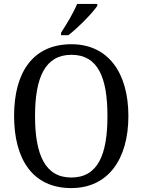

<svg xmlns="http://www.w3.org/2000/svg" viewBox="-20 -951 729 981"><path d="M292 -784V-771H329C380 -810 454 -886 477 -921V-931H374C356 -886 320 -827 292 -784ZM344 10C532 10 636 -137 636 -358C636 -580 532 -725 345 -725C147 -725 52 -580 52 -359C52 -137 147 10 344 10ZM344 -44C211 -44 159 -160 159 -358C159 -556 211 -671 345 -671C480 -671 529 -556 529 -358C529 -160 480 -44 344 -44Z"/></svg>

Font: Noto Serif Thai SemiCondensed
Style: Regular
Weight: 400
Width: 4
Designer: Monotype Design Team
Foundry: Monotype Imaging Inc.
Version: Version 2.002